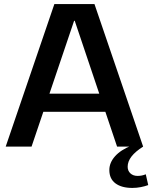

<svg xmlns="http://www.w3.org/2000/svg" viewBox="-20 -720 748 943"><path d="M247 -700H444L683 0H555L347 -618H344L135 0H8ZM168 -260H522V-171H168ZM630 203Q577 203 547 180.5Q517 158 517 115Q517 79 545 47.5Q573 16 626 -5L683 0Q645 24 626 48.5Q607 73 607 99Q607 119 620.5 131.5Q634 144 656 144Q677 144 696 136L708 189Q692 195 671.5 199Q651 203 630 203Z"/></svg>

Font: Pathway Extreme 28pt SemiBold
Style: Regular
Weight: 600
Designer: Eduardo Rodriguez Tunni
Foundry: Eduardo Rodriguez Tunni
Version: Version 1.001;gftools[0.9.26]